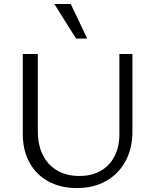

<svg xmlns="http://www.w3.org/2000/svg" viewBox="-20 -927 775 956"><path d="M362.2 9.4Q282 9.4 221.4 -23.6Q160.7 -56.5 127.1 -117Q93.5 -177.5 93.5 -259V-658H168.4V-273.7Q168.4 -205 193.4 -155Q218.4 -104.9 265 -77.9Q311.7 -50.8 374.7 -50.8Q437.2 -50.8 481.8 -76.5Q526.5 -102.3 550.4 -149Q574.4 -195.8 574.4 -257.5V-658H639.4V-273.3Q639.4 -187.9 604.9 -124.4Q570.5 -60.9 508.3 -25.8Q446.2 9.4 362.2 9.4ZM358.5 -735.1 250.6 -907H332.4L414.2 -735.1Z"/></svg>

Font: Ysabeau
Style: Bold
Weight: 700
Designer: Christian Thalmann (Catharsis Fonts)
Version: Version 2.000;gftools[0.9.27.dev2+g8671c4b]